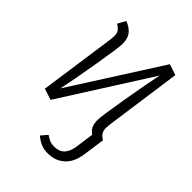

<svg xmlns="http://www.w3.org/2000/svg" viewBox="-213 -638 948 948"><g transform="rotate(45 261.0 -164.0)"><path d="M407 -88Q407 -69 414.5 -56.5Q422 -44 440 -34L424 80Q415 142 380 173.5Q345 205 293 205Q264 205 243 195.5Q222 186 203 170L231 137Q247 148 260 153.5Q273 159 293 159Q359 159 370 79L383 -15Q366 -27 358 -43.5Q350 -60 350 -85Q350 -113 373 -248Q396 -383 412 -458L116 8L57 -11L114 -412Q116 -430 116 -437Q116 -456 108.5 -467.5Q101 -479 82 -490L105 -532Q140 -518 156 -496.5Q172 -475 172 -439Q172 -412 149 -276Q126 -140 110 -66L408 -533L465 -514L409 -113Q407 -95 407 -88Z"/></g></svg>

Font: Fira Sans Condensed Light
Style: Italic
Weight: 300
Width: 3
Italic angle: -8°
Designer: Carrois Corporate & Edenspiekermann AG
Foundry: Carrois Corporate GbR & Edenspiekermann AG
Version: Version 4.203